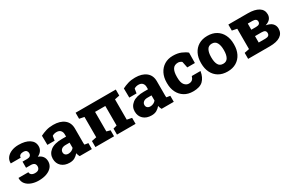

<svg xmlns="http://www.w3.org/2000/svg" viewBox="108 -1544 3846 2560"><g transform="rotate(-30 2031.0 -264.0)"><path d="M252 10.3Q191.4 10.3 140.6 -8.8Q89.8 -27.8 60.3 -64.2Q30.8 -100.6 32.7 -153.3L33.2 -156.2H185.1Q185.1 -131.8 204.1 -116.5Q223.1 -101.1 258.3 -101.1Q297.4 -101.1 314.5 -118.9Q331.5 -136.7 331.5 -163.6Q331.5 -223.1 259.3 -223.1H188V-317.4H259.3Q322.3 -317.4 322.3 -372.1Q322.3 -394 308.1 -409.7Q293.9 -425.3 258.3 -425.3Q229.5 -425.3 211.4 -412.1Q193.4 -398.9 193.4 -375H41.5L40.5 -377.9Q38.6 -425.8 65.9 -461.9Q93.3 -498 142.1 -518.1Q190.9 -538.1 252 -538.1Q356.4 -538.1 417.2 -498.3Q478 -458.5 478 -387.2Q478 -349.1 456.5 -319.1Q435.1 -289.1 397 -272.5Q487.3 -239.7 487.3 -149.9Q487.3 -100.6 457.5 -64.7Q427.7 -28.8 374.8 -9.3Q321.8 10.3 252 10.3Z M728.5 10.3Q650.4 10.3 603.3 -32.7Q556.2 -75.7 556.2 -147.9Q556.2 -222.2 616.2 -269.3Q676.3 -316.4 794.9 -316.4H857.9V-351.6Q857.9 -386.7 837.6 -409.7Q817.4 -432.6 775.9 -432.6Q737.8 -432.6 709.5 -413.6L698.2 -345.2H586.9L585 -486.8Q627.9 -508.8 676.5 -523.4Q725.1 -538.1 785.2 -538.1Q890.6 -538.1 952.4 -489.3Q1014.2 -440.4 1014.2 -350.1V-143.1Q1014.2 -131.8 1014.4 -121.6Q1014.6 -111.3 1016.6 -101.1L1072.3 -92.3V0H884.8Q878.4 -11.2 872.3 -26.4Q866.2 -41.5 863.8 -56.6Q838.9 -25.9 806.6 -7.8Q774.4 10.3 728.5 10.3ZM773.4 -102.5Q797.9 -102.5 820.6 -113.3Q843.3 -124 857.9 -142.6V-222.7H795.9Q754.9 -222.7 733.2 -204.1Q711.4 -185.5 711.4 -158.2Q711.4 -131.8 728.3 -117.2Q745.1 -102.5 773.4 -102.5Z M1127 0V-92.3L1201.7 -107.4V-420.4L1127 -435.5V-528.3H1745.6V-435.5L1671.4 -420.4V-107.4L1745.6 -92.3V0H1459V-92.3L1515.1 -107.4V-408.2H1357.4V-107.4L1414.1 -92.3V0Z M1989.7 10.3Q1911.6 10.3 1864.5 -32.7Q1817.4 -75.7 1817.4 -147.9Q1817.4 -222.2 1877.4 -269.3Q1937.5 -316.4 2056.2 -316.4H2119.1V-351.6Q2119.1 -386.7 2098.9 -409.7Q2078.6 -432.6 2037.1 -432.6Q1999 -432.6 1970.7 -413.6L1959.5 -345.2H1848.1L1846.2 -486.8Q1889.2 -508.8 1937.7 -523.4Q1986.3 -538.1 2046.4 -538.1Q2151.9 -538.1 2213.6 -489.3Q2275.4 -440.4 2275.4 -350.1V-143.1Q2275.4 -131.8 2275.6 -121.6Q2275.9 -111.3 2277.8 -101.1L2333.5 -92.3V0H2146Q2139.6 -11.2 2133.5 -26.4Q2127.4 -41.5 2125 -56.6Q2100.1 -25.9 2067.9 -7.8Q2035.6 10.3 1989.7 10.3ZM2034.7 -102.5Q2059.1 -102.5 2081.8 -113.3Q2104.5 -124 2119.1 -142.6V-222.7H2057.1Q2016.1 -222.7 1994.4 -204.1Q1972.7 -185.5 1972.7 -158.2Q1972.7 -131.8 1989.5 -117.2Q2006.3 -102.5 2034.7 -102.5Z M2628.4 10.3Q2551.3 10.3 2495.4 -24.2Q2439.5 -58.6 2409.4 -118.9Q2379.4 -179.2 2379.4 -256.8V-270Q2379.4 -348.6 2410.2 -409.2Q2440.9 -469.7 2496.6 -503.9Q2552.2 -538.1 2627.4 -538.1Q2700.7 -538.1 2753.4 -515.6Q2806.2 -493.2 2837.9 -465.8L2835.9 -307.1H2718.8L2699.2 -402.3Q2689.5 -412.1 2673.1 -418.5Q2656.7 -424.8 2643.1 -424.8Q2585.9 -424.8 2560.8 -385.3Q2535.6 -345.7 2535.6 -270V-256.8Q2535.6 -176.8 2564.2 -142.8Q2592.8 -108.9 2629.9 -108.9Q2664.6 -108.9 2684.6 -126.7Q2704.6 -144.5 2713.4 -177.7H2845.2L2847.2 -174.8Q2832 -85.9 2782.7 -37.8Q2733.4 10.3 2628.4 10.3Z M3160.2 10.3Q3080.1 10.3 3023.2 -23.9Q2966.3 -58.1 2936.3 -118.7Q2906.2 -179.2 2906.2 -259.3V-269Q2906.2 -348.1 2936.3 -408.7Q2966.3 -469.2 3022.9 -503.7Q3079.6 -538.1 3159.2 -538.1Q3238.8 -538.1 3295.4 -503.9Q3352.1 -469.7 3382.1 -408.9Q3412.1 -348.1 3412.1 -269V-259.3Q3412.1 -179.7 3382.1 -118.9Q3352.1 -58.1 3295.4 -23.9Q3238.8 10.3 3160.2 10.3ZM3160.2 -108.9Q3211.4 -108.9 3234.1 -149.9Q3256.8 -190.9 3256.8 -259.3V-269Q3256.8 -335.4 3233.9 -377Q3210.9 -418.5 3159.2 -418.5Q3107.4 -418.5 3085 -377Q3062.5 -335.4 3062.5 -269V-259.3Q3062.5 -189.9 3085 -149.4Q3107.4 -108.9 3160.2 -108.9Z M3478.5 0V-92.3L3553.7 -107.4V-420.4L3478.5 -435.5V-528.3H3778.3Q3884.3 -528.3 3943.4 -491.5Q4002.4 -454.6 4002.4 -384.3Q4002.4 -344.2 3978.8 -315.4Q3955.1 -286.6 3904.8 -270.5Q3972.2 -258.3 4002.2 -226.1Q4032.2 -193.8 4032.2 -147.5Q4032.2 -75.2 3975.6 -37.6Q3918.9 0 3812.5 0ZM3709.5 -315.4H3783.2Q3816.4 -315.9 3831.3 -327.9Q3846.2 -339.8 3846.2 -362.8Q3846.2 -409.7 3779.3 -409.7H3709.5ZM3709.5 -118.2H3812Q3876.5 -118.2 3876.5 -167.5Q3876.5 -191.4 3862.1 -204.1Q3847.7 -216.8 3812.5 -216.8H3709.5Z"/></g></svg>

Font: Roboto Slab ExtraBold
Style: Regular
Weight: 800
Designer: Google
Version: Version 2.001; ttfautohint (v1.8.3)